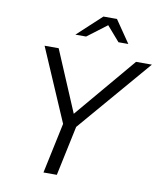

<svg xmlns="http://www.w3.org/2000/svg" viewBox="-97 -996 912 1075"><g transform="rotate(10 358.5 -459.0)"><path d="M224 0 285 -287 107 -700H187L334 -353L627 -700H717L360 -283L300 0ZM266 -791 403 -918H480L567 -791H511L438 -875L327 -791Z"/></g></svg>

Font: Red Hat Text VF
Style: Italic
Weight: 400
Italic angle: -12°
Designer: Pentagram, MCKL
Foundry: Pentagram, MCKL
Version: Version 1.023